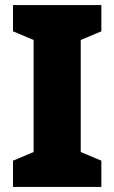

<svg xmlns="http://www.w3.org/2000/svg" viewBox="-20 -800 448 754"><path d="M378 -66H31V-169L112 -203V-643L31 -677V-780H378V-677L297 -643V-203L378 -169Z"/></svg>

Font: Noto Sans Malayalam UI SemiCondensed Black
Style: Regular
Weight: 900
Width: 4
Designer: Jelle Bosma - Monotype Design Team
Foundry: Monotype Imaging Inc.
Version: Version 2.104; ttfautohint (v1.8.4.7-5d5b)